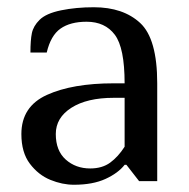

<svg xmlns="http://www.w3.org/2000/svg" viewBox="-20 -500 521 530"><path d="M39 -130Q39 -206 109.5 -238Q180 -270 294 -270H324Q324 -368 297 -404Q270 -440 219 -440Q174 -440 147 -421Q120 -402 109 -355H64Q64 -389 68 -408.5Q72 -428 89 -445Q107 -463 148.5 -471.5Q190 -480 239 -480Q320 -480 367 -436.5Q414 -393 414 -270V0H364L329 -45H324Q306 -22 271 -6Q236 10 184 10Q152 10 119 -3.5Q86 -17 62.5 -48Q39 -79 39 -130ZM324 -95V-230H294Q220 -230 177 -202.5Q134 -175 134 -130Q134 -84 161.5 -59.5Q189 -35 229 -35Q262 -35 284 -51Q306 -67 324 -95Z"/></svg>

Font: ZCOOL XiaoWei
Style: Regular
Weight: 400
Version: Version 1.000